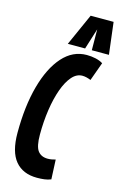

<svg xmlns="http://www.w3.org/2000/svg" viewBox="-139 -982 667 1051"><g transform="rotate(15 195.0 -456.5)"><path d="M183 10Q103 10 60 -41.5Q17 -93 17 -200Q17 -352 48.5 -466.5Q80 -581 137.5 -645.5Q195 -710 274 -710Q300 -710 324.5 -704.5Q349 -699 366 -688L328 -583Q301 -594 280 -594Q247 -594 221 -564Q195 -534 176.5 -482.5Q158 -431 148 -364Q138 -297 138 -223Q138 -156 157 -131Q176 -106 213 -106Q234 -106 257 -113L262 -2Q245 5 225.5 7.5Q206 10 183 10ZM157 -742 238 -923H368L390 -742H293L292 -860L255 -742Z"/></g></svg>

Font: Georama ExtraCondensed
Style: Bold Italic
Weight: 700
Width: 2
Italic angle: -9°
Designer: Jean-Baptiste Levee
Foundry: Production Type
Version: Version 1.000